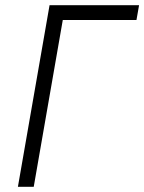

<svg xmlns="http://www.w3.org/2000/svg" viewBox="-20 -720 556 740"><path d="M49 0H110L222 -643H506L516 -700H171Z"/></svg>

Font: Fixel Text 20240404 Light
Style: Italic
Weight: 300
Width: 4
Italic angle: -10°
Designer: AlfaBravo + MacPaw
Foundry: Kyrylo Tkachov, Marchela Mozhyna, Serhii Makarenko, Maria Weinstein, Zakhar Kryvoshyya
Version: Version 1.211;Glyphs 3.2 (3225)